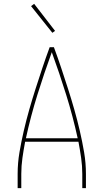

<svg xmlns="http://www.w3.org/2000/svg" viewBox="-20 -981 540 1001"><path d="M72 0V-74Q72 -131 81.5 -187Q91 -243 104 -299Q117 -355 132.5 -409.5Q148 -464 165.5 -518.5Q183 -573 201 -627Q219 -681 239 -735H261Q281 -681 299 -627Q317 -573 334.5 -518.5Q352 -464 367.5 -409.5Q383 -355 396 -299Q409 -243 418.5 -187Q428 -131 428 -74V0H409V-74Q409 -116 403 -158Q397 -200 389 -242H111Q103 -200 97 -158Q91 -116 91 -74V0ZM385 -260Q360 -375 325 -487Q290 -599 250 -709Q210 -599 175 -487Q140 -375 115 -260ZM253 -810 142 -949 158 -961 267 -820Z"/></svg>

Font: Zed Mono Thin
Style: Regular
Weight: 100
Monospace: yes
Designer: Belleve Invis
Foundry: Belleve Invis
Version: Version 1.0.0; ttfautohint (v1.8.4)